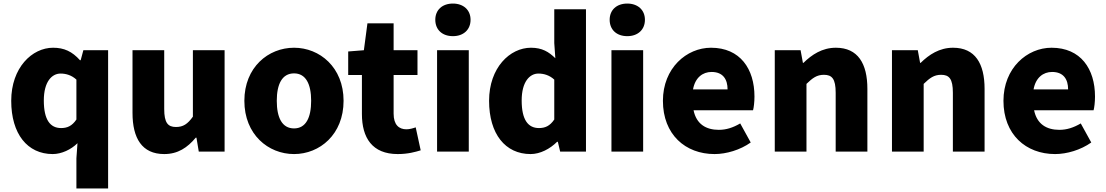

<svg xmlns="http://www.w3.org/2000/svg" viewBox="-20 -851 6210 1078"><path d="M409 207H587V-569H448L433 -513H429C385 -562 340 -583 278 -583C160 -583 43 -471 43 -285C43 -99 134 14 276 14C325 14 379 -11 415 -47L409 38ZM323 -132C262 -132 226 -178 226 -287C226 -392 271 -438 320 -438C350 -438 382 -429 409 -404V-180C384 -143 357 -132 323 -132Z M902 14C979 14 1032 -22 1079 -78H1083L1096 0H1241V-569H1063V-196C1033 -154 1008 -138 968 -138C923 -138 902 -161 902 -239V-569H724V-217C724 -75 777 14 902 14Z M1631 14C1775 14 1909 -96 1909 -285C1909 -473 1775 -583 1631 -583C1486 -583 1352 -473 1352 -285C1352 -96 1486 14 1631 14ZM1631 -130C1564 -130 1534 -190 1534 -285C1534 -379 1564 -439 1631 -439C1697 -439 1727 -379 1727 -285C1727 -190 1697 -130 1631 -130Z M2213 14C2271 14 2312 2 2342 -7L2314 -136C2300 -131 2280 -125 2262 -125C2220 -125 2190 -150 2190 -213V-430H2324V-569H2190V-720H2043L2023 -569L1935 -562V-430H2012V-211C2012 -77 2070 14 2213 14Z M2434 0H2612V-569H2434ZM2523 -648C2582 -648 2622 -684 2622 -740C2622 -795 2582 -831 2523 -831C2463 -831 2424 -795 2424 -740C2424 -684 2463 -648 2523 -648Z M2959 14C3013 14 3068 -15 3108 -55H3112L3125 0H3270V-799H3092V-609L3098 -524C3061 -560 3024 -583 2961 -583C2843 -583 2726 -471 2726 -285C2726 -99 2817 14 2959 14ZM3006 -132C2945 -132 2909 -178 2909 -287C2909 -392 2954 -438 3003 -438C3033 -438 3065 -429 3092 -404V-180C3067 -143 3040 -132 3006 -132Z M3413 0H3591V-569H3413ZM3502 -648C3561 -648 3601 -684 3601 -740C3601 -795 3561 -831 3502 -831C3442 -831 3403 -795 3403 -740C3403 -684 3442 -648 3502 -648Z M3992 14C4058 14 4136 -9 4195 -51L4136 -158C4095 -134 4057 -122 4016 -122C3944 -122 3890 -154 3874 -232H4208C4212 -246 4216 -277 4216 -309C4216 -464 4136 -583 3972 -583C3835 -583 3702 -469 3702 -285C3702 -96 3828 14 3992 14ZM3871 -349C3883 -416 3926 -447 3975 -447C4040 -447 4065 -405 4065 -349Z M4330 0H4508V-380C4542 -413 4566 -431 4606 -431C4651 -431 4672 -409 4672 -330V0H4850V-352C4850 -494 4797 -583 4673 -583C4596 -583 4538 -544 4491 -498H4488L4475 -569H4330Z M4988 0H5166V-380C5200 -413 5224 -431 5264 -431C5309 -431 5330 -409 5330 -330V0H5508V-352C5508 -494 5455 -583 5331 -583C5254 -583 5196 -544 5149 -498H5146L5133 -569H4988Z M5904 14C5970 14 6048 -9 6107 -51L6048 -158C6007 -134 5969 -122 5928 -122C5856 -122 5802 -154 5786 -232H6120C6124 -246 6128 -277 6128 -309C6128 -464 6048 -583 5884 -583C5747 -583 5614 -469 5614 -285C5614 -96 5740 14 5904 14ZM5783 -349C5795 -416 5838 -447 5887 -447C5952 -447 5977 -405 5977 -349Z"/></svg>

Font: ChiuKong Gothic MN Heavy
Style: Regular
Weight: 900
Designer: Ryoko NISHIZUKA 西塚涼子 (kana, bopomofo & ideographs); Paul D. Hunt (Latin, Greek & Cyrillic); Sandoll Communications 산돌커뮤니
Foundry: Adobe
Version: Version 1.300